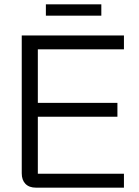

<svg xmlns="http://www.w3.org/2000/svg" viewBox="-20 -863 640 883"><path d="M80 -66V-700H550V-636H154V-390H520V-326H154V-64H550V0H145Q114 0 97 -17.5Q80 -35 80 -66ZM191 -843H446V-791H191Z"/></svg>

Font: Bai Jamjuree
Style: Regular
Weight: 400
Designer: Katatrad Aksorn Co.,Ltd.
Foundry: Cadson Demak Co.,Ltd.
Version: Version 1.000; ttfautohint (v1.6)